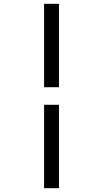

<svg xmlns="http://www.w3.org/2000/svg" viewBox="-20 -843 540 1006"><path d="M211 -386V-823H289V-386ZM211 143V-294H289V143Z"/></svg>

Font: Huly
Style: Regular
Weight: 400
Designer: Belleve Invis
Foundry: Belleve Invis
Version: Version 33.2.5; ttfautohint (v1.8.4)